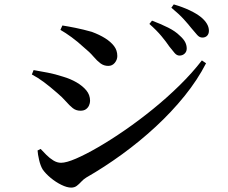

<svg xmlns="http://www.w3.org/2000/svg" viewBox="-20 -828 1040 874"><path d="M797 -575Q785 -575 775 -586.5Q765 -598 751 -616Q737 -637 715 -663.5Q693 -690 660 -719L672 -734Q712 -719 745 -702.5Q778 -686 798 -666Q816 -650 823 -636Q830 -622 830 -607Q830 -593 820.5 -584Q811 -575 797 -575ZM304 26Q285 26 259.5 13.5Q234 1 211 -18Q188 -37 174 -57Q164 -74 158 -100Q152 -126 151 -143L165 -150Q177 -137 191.5 -122.5Q206 -108 223 -97.5Q240 -87 258 -87Q282 -87 326 -106Q370 -125 427 -158Q484 -191 548.5 -235.5Q613 -280 677 -332Q741 -384 798 -440Q855 -496 899 -553L918 -540Q879 -464 820 -391Q761 -318 688.5 -251Q616 -184 535.5 -125.5Q455 -67 373 -20Q360 -12 350 -1Q340 10 329.5 18Q319 26 304 26ZM346 -324Q326 -324 311 -336Q296 -348 280 -366.5Q264 -385 239 -406Q207 -434 179.5 -454.5Q152 -475 125 -489L133 -509Q167 -503 198.5 -497Q230 -491 267 -479Q301 -469 328.5 -453Q356 -437 373 -416.5Q390 -396 390 -369Q390 -359 385.5 -348.5Q381 -338 371.5 -331Q362 -324 346 -324ZM473 -528Q453 -528 437.5 -539.5Q422 -551 405 -571Q388 -591 361 -613Q334 -638 306 -658.5Q278 -679 255 -692L264 -712Q290 -708 324.5 -701Q359 -694 398 -683Q433 -670 458.5 -654Q484 -638 499 -618.5Q514 -599 514 -573Q514 -556 502.5 -542Q491 -528 473 -528ZM901 -657Q888 -657 877.5 -669Q867 -681 851 -700Q836 -719 816 -741Q796 -763 760 -793L771 -808Q812 -796 843.5 -781Q875 -766 895 -750Q931 -720 931 -688Q931 -674 923 -665.5Q915 -657 901 -657Z"/></svg>

Font: Noto Serif KR SemiBold
Style: Regular
Weight: 600
Designer: Ryoko NISHIZUKA 西塚涼子 (kana & ideographs); Frank Grießhammer (Latin, Greek & Cyrillic); Wenlong ZHANG 张文龙 (bopomofo); San
Foundry: Adobe
Version: Version 2.003-H1;hotconv 1.1.1;makeotfexe 2.6.0